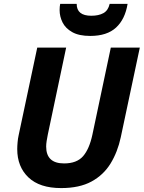

<svg xmlns="http://www.w3.org/2000/svg" viewBox="-20 -959 740 989"><path d="M294.9 9.8Q184.1 9.8 126.5 -45.2Q68.8 -100.1 68.8 -190.9Q68.8 -206.5 70.6 -226.3Q72.3 -246.1 76.2 -263.2L171.9 -713.9H320.8L226.1 -265.1Q222.7 -248 220.2 -232.4Q217.8 -216.8 217.8 -204.1Q217.8 -117.2 310.1 -117.2Q375.5 -117.2 408 -154.5Q440.4 -191.9 456.1 -266.1L550.8 -713.9H700.2L602.1 -252Q585.9 -176.3 549.6 -116.9Q513.2 -57.6 451.2 -23.9Q389.2 9.8 294.9 9.8ZM444.8 -773.9Q386.7 -773.9 352.1 -793.5Q317.4 -813 302.2 -843.5Q287.1 -874 287.1 -906.7Q287.1 -925.8 290 -939H375Q375 -877.9 450.2 -877.9Q488.3 -877.9 512.7 -891.4Q537.1 -904.8 544.9 -939H637.2Q624.5 -860.4 577.9 -817.1Q531.2 -773.9 444.8 -773.9Z"/></svg>

Font: Open Sans
Style: Bold Italic
Weight: 700
Italic angle: -12°
Designer: Monotype Design Team
Foundry: Monotype Imaging Inc.
Version: Version 3.003; ttfautohint (v1.8.4)